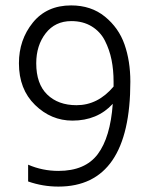

<svg xmlns="http://www.w3.org/2000/svg" viewBox="-20 -682 542 710"><path d="M400 -362C361.3 -316 315.7 -293 263 -293C217.7 -293 181.5 -306.2 154.5 -332.5C127.5 -358.8 114 -397.3 114 -448C114 -492 125.7 -529 149 -559C172.3 -589 204 -604 244 -604C272.7 -604 297.7 -597.5 319 -584.5C340.3 -571.5 356.7 -553.8 368 -531.5C379.3 -509.2 387.5 -485.5 392.5 -460.5C397.5 -435.5 400 -408.7 400 -380ZM84 -11C120 1.7 157.3 8 196 8C373.3 8 462 -121.3 462 -380C462 -430.7 454.8 -476.5 440.5 -517.5C426.2 -558.5 402 -592.8 368 -620.5C334 -648.2 292.3 -662 243 -662C183 -662 135.8 -640.8 101.5 -598.5C67.2 -556.2 50 -506 50 -448C50 -384 69.8 -332.7 109.5 -294C149.2 -255.3 195.3 -236 248 -236C309.3 -236 359 -256.7 397 -298C391 -215.3 372.5 -153.3 341.5 -112C310.5 -70.7 262 -50 196 -50C156.7 -50 119.3 -57.7 84 -73Z"/></svg>

Font: Hind Light
Style: Regular
Weight: 300
Designer: Manushi Parikh, Satya Rajpurohit
Foundry: Indian Type Foundry
Version: Version 1.201;PS 1.0;hotconv 1.0.78;makeotf.lib2.5.61930; tt